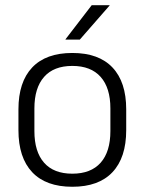

<svg xmlns="http://www.w3.org/2000/svg" viewBox="-20 -702 553 734"><path d="M256.5 12Q155.5 12 103 -43.8Q50.5 -99.5 50.5 -204.5V-284Q50.5 -388.5 103 -444Q155.5 -499.5 256.5 -499.5Q357.5 -499.5 410 -444Q462.5 -388.5 462.5 -284V-204.5Q462.5 -99.5 410 -43.8Q357.5 12 256.5 12ZM256.5 -38Q327.5 -38 364.8 -80Q402 -122 402 -201V-287.5Q402 -366 364.8 -408Q327.5 -450 256.5 -450Q185.5 -450 148.5 -408Q111.5 -366 111.5 -287.5V-201Q111.5 -122 148.5 -80Q185.5 -38 256.5 -38ZM330.5 -682H399V-681L285 -550.5H230.5V-552Z"/></svg>

Font: Anek Gujarati Medium Light
Style: Regular
Weight: 300
Version: Version 1.003